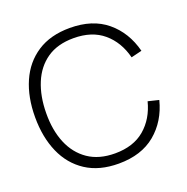

<svg xmlns="http://www.w3.org/2000/svg" viewBox="-133 -859 973 998"><g transform="rotate(-20 354.0 -360.0)"><path d="M357.5 15Q250 15 177 -32.8Q104 -80.5 67 -165Q30 -249.5 30 -360Q30 -470.5 67 -555Q104 -639.5 177 -687.2Q250 -735 357.5 -735Q483 -735 561.2 -670Q639.5 -605 667.5 -496L608 -481.5Q585 -572 522.2 -625.2Q459.5 -678.5 357.5 -678.5Q269 -678.5 210.2 -638Q151.5 -597.5 121.8 -525.5Q92 -453.5 91.5 -360Q90.5 -266.5 120.2 -194.8Q150 -123 209.5 -82.2Q269 -41.5 357.5 -41.5Q459.5 -41.5 522.2 -95Q585 -148.5 608 -238.5L667.5 -224Q639.5 -115 561.2 -50Q483 15 357.5 15Z"/></g></svg>

Font: Manrope ExtraLight Light
Style: Regular
Weight: 300
Version: Version 4.504